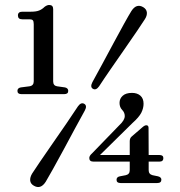

<svg xmlns="http://www.w3.org/2000/svg" viewBox="-20 -735 722 771"><path d="M69 -657.5Q52 -657.5 52 -673Q52 -688 70 -688H104.5Q125 -688 137 -692.8Q149 -697.5 159 -707.5Q169 -715 177.5 -715Q193.5 -715 193.5 -698.5V-408.5Q193.5 -391 209 -388.5L241 -384Q254 -381 254 -370Q254 -357 238 -357H66Q50 -357 50 -370Q50 -381.5 63.5 -384L98.5 -388.5Q115.5 -391 115.5 -408.5V-637.5Q115.5 -649.5 111.8 -653.5Q108 -657.5 99 -657.5ZM501 -168Q501 -180 508.5 -186.5L552.5 -224.5Q561 -232 567.5 -232Q576.5 -232 576.5 -221.5L577 -112.5H620.5Q636 -112.5 636 -100Q636 -86 620 -86H577V-51.5Q577 -35.5 592.5 -31.5L614.5 -27Q628 -23.5 628 -13.5Q628 0 611.5 0H464Q448 0 448 -13Q448 -24.5 461.5 -27L485 -31.5Q501 -35 501 -51.5V-86H355.5Q338.5 -86 338.5 -100.5Q338.5 -109.5 350 -119.5L458 -231Q481 -252 481 -269Q481 -283 470.5 -293.8Q460 -304.5 460 -322Q460 -339 472.8 -350.5Q485.5 -362 510 -362Q531 -362 543.8 -350.8Q556.5 -339.5 556.5 -318.5Q556.5 -300.5 547.5 -282.5Q538.5 -264.5 511.5 -240.5L381.5 -112.5H501ZM378 -388.5Q365.5 -371 353 -378.5Q341 -385.5 351 -405Q368 -436 390.8 -478Q413.5 -520 436.5 -563Q459.5 -606 478.5 -640.2Q497.5 -674.5 507.5 -690.5Q528 -722.5 555.5 -706Q568.5 -698 569.8 -685Q571 -672 561.5 -657.5Q552.5 -643 530.5 -610.8Q508.5 -578.5 480.5 -538.2Q452.5 -498 425 -458.2Q397.5 -418.5 378 -388.5ZM293 -308Q305.5 -325.5 318.5 -318Q331 -310.5 320.5 -291Q303.5 -261 281 -218.8Q258.5 -176.5 235 -133.2Q211.5 -90 192.2 -55.2Q173 -20.5 163.5 -5Q143 27 115.5 10.5Q102.5 3 101.2 -10Q100 -23 109 -38Q118 -52.5 140.5 -85.2Q163 -118 191.2 -158.8Q219.5 -199.5 246.8 -239.2Q274 -279 293 -308Z"/></svg>

Font: Fraunces 72pt S050
Style: Regular
Weight: 400
Version: Version 1.000; ttfautohint (v1.8.3)